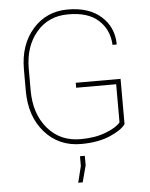

<svg xmlns="http://www.w3.org/2000/svg" viewBox="-61 -771 810 1039"><g transform="rotate(-5 343.5 -251.5)"><path d="M356 10.3Q234.4 10.3 158.2 -76.7Q82 -163.6 82 -302.7V-418.9Q82 -552.7 155.8 -636.7Q229.5 -720.7 344.7 -721.2Q460 -721.7 526.4 -663.1Q592.8 -604.5 594.2 -512.2L593.3 -509.3H571.3Q567.4 -591.8 510.7 -643.6Q454.1 -695.3 346.7 -694.8Q239.3 -695.3 173.8 -618.2Q108.4 -541 108.4 -419.9V-302.7Q108.4 -175.8 176.3 -95.7Q244.1 -15.6 356 -16.1Q434.6 -16.1 493.2 -39.1Q551.8 -62 572.3 -88.4V-295.4H355V-322.3H598.6V-76.2Q576.2 -44.9 512.7 -17.6Q449.2 9.8 356 10.3ZM343.3 75.7H369.6V127L345.7 217.8H321.3L343.3 128.9Z"/></g></svg>

Font: Roboto-Thin
Style: Regular
Weight: 250
Designer: Google
Version: Version 1.100141; 2013; ttfautohint (v0.94.14-c901) -l 8 -r 